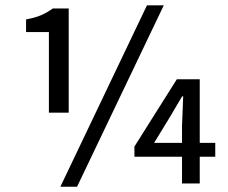

<svg xmlns="http://www.w3.org/2000/svg" viewBox="-20 -687 852 719"><path d="M163.1 -265.1V-566.9H77.6V-614.3Q111.8 -620.6 134 -630.1Q156.2 -639.6 177.7 -655.3H237.3V-265.1ZM206.1 12.2 530.3 -667H593.3L268.6 12.2ZM661.6 0V-100.1H483.4V-138.2L642.1 -390.1H728V-151.9H786.1V-100.1H728V0ZM557.1 -151.9H661.6V-215.3L666 -326.2H662.1L614.3 -245.6Z"/></svg>

Font: Varta Light SemiBold
Style: Regular
Weight: 600
Version: Version 1.004